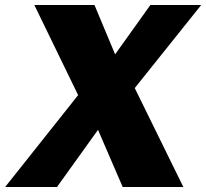

<svg xmlns="http://www.w3.org/2000/svg" viewBox="-42 -743 819 763"><path d="M-21.5 0 268.5 -365 94.5 -723H333.5L415.5 -527L555.5 -723H757.5L493.5 -393L686.5 0H445.5L347.5 -227L184.5 0Z"/></svg>

Font: Public Sans Black
Style: Italic
Weight: 900
Italic angle: -8°
Designer: The Public Sans project authors (U.S. Web Design System). Libre Franklin designed by Pablo Impallari and Rodrigo Fuenzal
Version: Version 1.007; ttfautohint (v1.8.1) -l 8 -r 50 -G 200 -x 14 